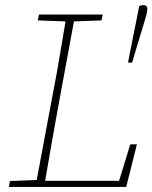

<svg xmlns="http://www.w3.org/2000/svg" viewBox="-20 -733 598 753"><path d="M128 -653 133 -676H383L378 -653L270 -649L208 -313Q195 -241 182 -168.5Q169 -96 157 -24H447L491 -167H517L475 0H15L19 -23L124 -27L187 -364Q201 -435 213 -506.5Q225 -578 237 -649ZM542 -713Q558 -713 558 -697Q558 -685 547.5 -651.5Q537 -618 520 -561L498 -487L482 -488L526 -709Q533 -713 542 -713Z"/></svg>

Font: Source Serif 4 SmText ExtraLight
Style: Italic
Weight: 200
Italic angle: -12°
Designer: Frank Grießhammer
Foundry: Adobe
Version: Version 4.005;hotconv 1.1.0;makeotfexe 2.6.0